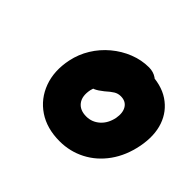

<svg xmlns="http://www.w3.org/2000/svg" viewBox="-112 -867 771 771"><g transform="rotate(45 273.0 -482.0)"><path d="M299 -250Q226 -250 175.5 -284Q125 -318 103.5 -376.5Q82 -435 97 -507Q106 -550 129 -587.5Q152 -625 186 -653.5Q220 -682 260.5 -698Q301 -714 343 -714Q368 -714 387 -701Q406 -688 401 -658Q397 -635 387.5 -613Q378 -591 360.5 -575Q343 -559 313 -555Q289 -548 267.5 -527Q246 -506 241 -482Q233 -442 250.5 -419Q268 -396 304 -396Q336 -396 360.5 -417.5Q385 -439 393 -477Q399 -511 386 -531.5Q373 -552 345 -552Q329 -552 316 -544Q303 -536 284 -519Q264 -503 250.5 -497Q237 -491 217 -491Q199 -491 183.5 -505Q168 -519 173 -549Q179 -577 197.5 -604Q216 -631 242.5 -653Q269 -675 298.5 -687.5Q328 -700 355 -700Q427 -700 472.5 -669.5Q518 -639 536 -587Q554 -535 541 -467Q528 -400 493 -351Q458 -302 407.5 -276Q357 -250 299 -250Z"/></g></svg>

Font: Shantell Sans Light
Style: Bold Italic
Weight: 700
Italic angle: -11°
Version: Version 1.011;[c5ecc13dd]